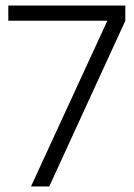

<svg xmlns="http://www.w3.org/2000/svg" viewBox="-20 -674 483 694"><path d="M158 0H92L368 -599H10V-654H433V-599Z"/></svg>

Font: Hind Vadodara Light
Style: Regular
Weight: 300
Designer: Hitesh Malaviya
Foundry: Indian Type Foundry
Version: Version 1.000;PS 1.0;hotconv 1.0.86;makeotf.lib2.5.63406; tt